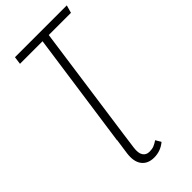

<svg xmlns="http://www.w3.org/2000/svg" viewBox="-275 -743 1004 1004"><g transform="rotate(-45 227.0 -241.0)"><path d="M188 0 175.8 89.8Q170.9 127 182.9 145Q194.8 163.1 219.2 163.1Q238.8 163.1 252.2 157.7Q265.6 152.3 282.2 141.1L299.8 170.9Q262.7 202.1 214.8 202.1Q168.5 202.1 145.5 171.6Q122.6 141.1 129.9 85.9L142.1 0H141.1L231.9 -641.1H64.9L70.8 -684.1H454.1L441.9 -641.1H277.8Z"/></g></svg>

Font: Fira Sans Compressed ExtraLight
Style: Italic
Weight: 250
Width: 3
Italic angle: -8°
Designer: Carrois Corporate & Edenspiekermann AG
Foundry: Carrois Corporate GbR & Edenspiekermann AG
Version: Version 4.203;PS 004.203;hotconv 1.0.88;makeotf.lib2.5.64775